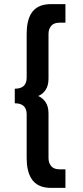

<svg xmlns="http://www.w3.org/2000/svg" viewBox="-20 -708 403 936"><path d="M299 208H229Q160 208 132 161Q110 124.5 110 63V-150.5Q110 -204.5 52 -204.5V-275.5Q110 -275.5 110 -329.5V-543Q110 -604.5 131 -640.5Q159 -688 229 -688H299V-597.5H271Q242.5 -597.5 229.5 -581.8Q216.5 -566 216.5 -543V-325.5Q216.5 -290.5 202.2 -269.5Q188 -248.5 166 -240Q188 -231 202.2 -210Q216.5 -189 216.5 -154.5V63Q216.5 86 229.5 101.8Q242.5 117.5 271 117.5H299Z"/></svg>

Font: Lucymar Sans SemiBold
Style: Regular
Weight: 600
Foundry: The League of Moveable Type (original font) / Main changes by Cristiano Sobral with portions from Mirco Monsees
Version: Version 2.001;August 30, 2020;FontCreator 13.0.0.2681 64-bit